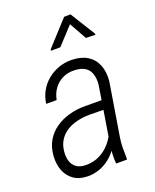

<svg xmlns="http://www.w3.org/2000/svg" viewBox="-141 -827 740 919"><g transform="rotate(-20 228.5 -367.5)"><path d="M296.9 -94.7 343.3 -383.8Q346.2 -415.5 338.1 -439Q330.1 -462.4 309.6 -474.9Q289.1 -487.3 255.4 -487.8Q223.1 -488.8 196.5 -475.6Q169.9 -462.4 152.8 -438.7Q135.7 -415 129.4 -382.8H76.2Q80.6 -417.5 96.9 -446.5Q113.3 -475.6 138.7 -496.3Q164.1 -517.1 195.3 -528.3Q226.6 -539.6 261.7 -539.1Q310.1 -538.1 341.6 -518.6Q373 -499 387.2 -463.9Q401.4 -428.7 397 -381.3L353 -111.3Q348.6 -84 348.6 -58.6Q348.6 -33.2 349.1 -6.3L348.6 0H293Q291 -23.9 292.2 -47.4Q293.5 -70.8 296.9 -94.7ZM345.7 -308.6 338.9 -262.2 250 -263.2Q220.2 -262.7 191.2 -256.1Q162.1 -249.5 137.9 -234.9Q113.8 -220.2 98.1 -196.5Q82.5 -172.9 79.1 -140.1Q76.2 -112.3 83 -90.3Q89.8 -68.4 107.4 -55.7Q125 -43 154.3 -42.5Q192.4 -42 223.4 -56.9Q254.4 -71.8 277.8 -98.1Q301.3 -124.5 314.9 -157.7L325.2 -124.5Q314.9 -95.7 297.9 -71Q280.8 -46.4 257.1 -27.6Q233.4 -8.8 205.3 1.2Q177.2 11.2 146 11.2Q102.5 10.7 74.7 -9Q46.9 -28.8 33.9 -61.8Q21 -94.7 23.9 -135.7Q26.9 -179.7 45.9 -212.2Q64.9 -244.6 95.7 -266.1Q126.5 -287.6 164.6 -298.3Q202.6 -309.1 243.7 -309.1ZM332 -745.6 410.6 -619.1V-613.3L362.8 -614.3L313.5 -702.1L232.4 -614.3L185.1 -613.8L185.5 -620.6L299.3 -745.1Z"/></g></svg>

Font: Roboto Condensed Light
Style: Italic
Weight: 300
Italic angle: -12°
Designer: Christian Robertson
Foundry: Google
Version: Version 3.0; 2020